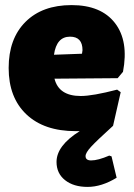

<svg xmlns="http://www.w3.org/2000/svg" viewBox="-20 -503 525 754"><path d="M277 12Q153 12 83.5 -54Q14 -120 14 -236Q14 -351 80 -417Q146 -483 261 -483Q377 -483 431.5 -412.5Q486 -342 463 -221L442 -196L194 -194Q211 -126 297 -126Q344 -126 440 -151L454 -141L424 -9Q359 50 337.5 73.5Q316 97 316 110Q316 127 338 127Q365 127 409 108L418 111L438 195Q379 231 324 231Q269 231 235.5 204.5Q202 178 202 133Q202 69 293 12ZM255 -359Q202 -359 192 -288L302 -292L304 -306Q304 -359 255 -359Z"/></svg>

Font: Alegreya Sans Black
Style: Regular
Weight: 900
Designer: Juan Pablo del Peral
Foundry: Huerta Tipografica
Version: Version 2.007